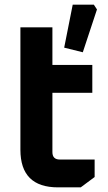

<svg xmlns="http://www.w3.org/2000/svg" viewBox="-20 -808 464 828"><path d="M68 -162.1V-690H206V-528H378.1V-407.9H206V-152.1Q206 -120 238.1 -120H388.1V-44.6L328.1 0H230.1Q68 0 68 -162.1ZM256.8 -602.5 293.6 -788H384.6L398.2 -767.3L337.1 -582.6Z"/></svg>

Font: Oxanium ExtraLight
Style: Regular
Weight: 200
Designer: Severin Meyer
Version: Version 2.000